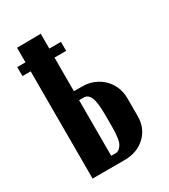

<svg xmlns="http://www.w3.org/2000/svg" viewBox="-132 -561 552 628"><g transform="rotate(-30 144.5 -247.5)"><path d="M153 -278Q177 -278 197 -269.5Q217 -261 231.5 -246.5Q246 -232 254 -212.5Q262 -193 262 -171V-103Q262 -58 231.5 -29Q201 0 152 0H32V-494L122 -495V-278ZM172 -158Q172 -207 164 -225.5Q156 -244 140 -244H122V-34H139Q152 -34 162 -50Q172 -66 172 -115ZM1 -439H166V-405H1Z"/></g></svg>

Font: Moniqa ExtBd Cond Paragraph
Style: Regular
Weight: 800
Width: 3
Designer: Rajesh Rajput
Foundry: Rajesh Rajput
Version: Version 1.000